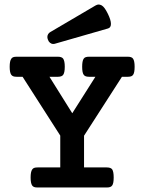

<svg xmlns="http://www.w3.org/2000/svg" viewBox="-20 -831 640 851"><path d="M403.3 -806.6Q410.6 -811 417.5 -811Q422.9 -811 430.7 -807.1Q443.4 -799.8 457.5 -771Q471.7 -742.7 471.7 -725.1Q471.7 -708 458 -704.6L223.6 -637.2Q221.2 -636.2 215.8 -636.2Q208 -636.2 201.7 -641.4Q195.3 -646.5 192.4 -655.3Q189.9 -661.6 189.9 -667Q189.9 -673.8 193.4 -679.7Q196.8 -685.5 203.1 -689ZM247.1 -230 80.1 -490.7H53.7Q44.4 -490.7 38.6 -492.9Q32.7 -495.1 29.3 -500.5Q22.9 -510.3 22.9 -535.2Q22.9 -560.5 29.8 -570.3Q33.2 -575.7 38.8 -577.6Q44.4 -579.6 53.7 -579.6H236.3Q253.4 -579.6 259.8 -571.3Q267.1 -561 267.1 -535.2Q267.1 -508.8 259.8 -499Q253.4 -490.7 236.3 -490.7H199.2L300.3 -329.1L402.8 -490.7H375Q366.2 -490.7 360.4 -492.7Q354.5 -494.6 351.1 -499.5Q344.2 -508.3 344.2 -535.2Q344.2 -560.5 350.6 -570.3Q354 -575.7 359.9 -577.6Q365.7 -579.6 375 -579.6H545.9Q554.7 -579.6 560.5 -577.6Q566.4 -575.7 569.8 -570.8Q576.7 -561 576.7 -535.2Q576.7 -509.3 570.3 -500Q566.9 -494.6 561 -492.7Q555.2 -490.7 545.9 -490.7H520.5L352.5 -229.5V-88.9H453.1Q470.7 -88.9 477.1 -80.6Q483.9 -70.3 483.9 -44.4Q483.9 -17.6 477.1 -8.8Q473.6 -3.9 467.8 -2Q461.9 0 453.1 0H146.5Q137.2 0 131.6 -2Q126 -3.9 122.6 -8.8Q115.7 -18.6 115.7 -44.4Q115.7 -69.8 122.6 -79.6Q126 -85 131.6 -86.9Q137.2 -88.9 146.5 -88.9H247.1Z"/></svg>

Font: Courier Prime SemiBold
Style: Regular
Weight: 600
Designer: Alan Dague-Greene
Foundry: Quote-Unquote Apps
Version: Version 1.202